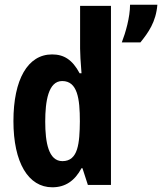

<svg xmlns="http://www.w3.org/2000/svg" viewBox="-20 -785 688 815"><path d="M497 -605H576C609 -646 642 -691 648 -765H532C532 -712 513 -646 497 -605ZM202 10C257 10 297 -17 326 -71H330L353 0H451V-760H320V-579C320 -558 322 -523 326 -474H318C287 -532 251 -554 201 -554C98 -554 37 -448 37 -271C37 -95 100 10 202 10ZM245 -101C186 -101 172 -180 172 -269C172 -355 185 -441 244 -441C309 -441 319 -366 319 -270C318 -177 312 -101 245 -101Z"/></svg>

Font: Kathrein 77 Bold Condensed
Style: Regular
Weight: 700
Width: 3
Designer: Lazydogs Typefoundry, based on Open Sans by Ascender Corporation
Foundry: Lazydogs Typefoundry
Version: Version 1.003;PS 001.003;hotconv 1.0.88;makeotf.lib2.5.64775